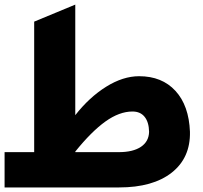

<svg xmlns="http://www.w3.org/2000/svg" viewBox="-43 -822 889 842"><path d="M-22.9 -154.8H106.9V-727.1L287.1 -801.8V-316.9Q348.6 -395.5 422.6 -441.7Q496.6 -487.8 566.9 -487.8Q667.5 -487.8 726.6 -423.3Q785.6 -358.9 790 -244.1Q792.5 -129.9 710 -64.9Q627.4 0 479 0H-22.9ZM538.1 -333Q480.5 -333 419.2 -289.1Q357.9 -245.1 287.1 -157.2V-154.8H478Q540.5 -154.8 575.2 -178.2Q609.9 -201.7 610.8 -244.1Q609.9 -286.6 591.1 -309.8Q572.3 -333 538.1 -333Z"/></svg>

Font: LT Superior Black
Style: Regular
Weight: 900
Designer: Daniel Lyons
Foundry: LyonsType
Version: Version 2.005